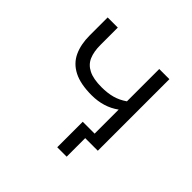

<svg xmlns="http://www.w3.org/2000/svg" viewBox="-157 -651 937 937"><g transform="rotate(45 311.5 -183.0)"><path d="M420 128H355V-48H479V0H420ZM437 0V-214Q407 -192 371 -181Q335 -170 294 -170Q217 -170 170 -194Q123 -218 102 -263Q81 -308 81 -370V-494H151V-374Q151 -328 164.5 -296.5Q178 -265 211 -248.5Q244 -232 300 -232Q342 -232 374.5 -241Q407 -250 437 -271V-494H507V0Z"/></g></svg>

Font: Nunito Sans 7pt Light
Style: Regular
Weight: 300
Designer: Vernon Adams
Foundry: Vernon Adams
Version: Version 3.101;gftools[0.9.27]